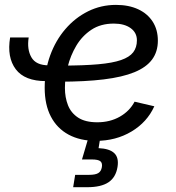

<svg xmlns="http://www.w3.org/2000/svg" viewBox="-20 -573 729 797"><path d="M170.9 -236.3Q82.5 -236.3 45.4 -285.6Q8.3 -335 22 -417.5H99.1Q91.3 -368.2 110.4 -335Q129.4 -301.8 182.6 -301.8ZM378.4 11.7Q312.5 11.7 264.6 -14.2Q216.8 -40 191.2 -89.1Q165.5 -138.2 165.5 -208.5Q165.5 -280.3 188.2 -342.8Q210.9 -405.3 251.5 -452.4Q292 -499.5 345.7 -526.1Q399.4 -552.7 461.4 -552.7Q514.2 -552.7 553.2 -534.7Q592.3 -516.6 613.8 -483.2Q635.3 -449.7 635.3 -404.3Q635.3 -358.4 611.3 -325.9Q587.4 -293.5 537.8 -273.2Q488.3 -252.9 410.6 -243.4Q333 -233.9 226.6 -233.9L238.3 -300.8Q327.6 -300.8 387.5 -306.2Q447.3 -311.5 482.4 -323.7Q517.6 -335.9 533 -356Q548.3 -376 548.3 -405.8Q548.3 -437.5 522.2 -456.3Q496.1 -475.1 452.6 -475.1Q397.9 -475.1 359.4 -449.5Q320.8 -423.8 296.6 -383.1Q272.5 -342.3 261 -296.1Q249.5 -250 249.5 -208Q249.5 -168.5 262.2 -136.2Q274.9 -104 304.4 -84.7Q334 -65.4 383.8 -65.4Q436.5 -65.4 477.3 -88.6Q518.1 -111.8 538.6 -150.9L620.6 -131.8Q590.8 -65.9 525.9 -27.1Q460.9 11.7 378.4 11.7ZM283.7 204.1 292 152.8H349.6Q376 152.8 387.9 145.5Q399.9 138.2 402.8 121.1Q405.8 104 396.7 96.4Q387.7 88.9 360.4 88.9H320.3L353.5 -23.4H399.9L396 0L389.2 42Q434.6 43.9 454.3 62.7Q474.1 81.5 467.8 120.1Q460.9 163.1 430.4 183.6Q399.9 204.1 341.8 204.1Z"/></svg>

Font: Inter 17pt
Style: Italic
Weight: 400
Italic angle: -9.3988°
Version: Version 4.001;git-66647c0bb